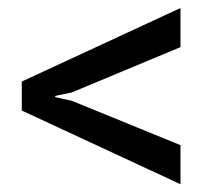

<svg xmlns="http://www.w3.org/2000/svg" viewBox="-20 -505 548 482"><path d="M160.2 -272.9 118.7 -264.2V-261.2L160.2 -252L433.1 -140.6V-42.5L34.7 -227.5V-300.3L433.1 -484.9V-386.7Z"/></svg>

Font: GeogebraSans
Style: Regular
Weight: 400
Designer: Google
Version: Version 1.100140; 2013